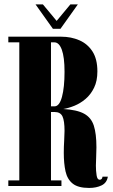

<svg xmlns="http://www.w3.org/2000/svg" viewBox="-20 -872 528 900"><path d="M398 9Q346.5 9 321 -11.2Q295.5 -31.5 287.2 -68.5Q279 -105.5 279 -155.5Q279 -185 280.8 -212.2Q282.5 -239.5 282.5 -258.5Q282.5 -306 272.8 -326.5Q263 -347 236 -347H219V-26.5H268V0H19V-26.5H70.5V-673.5H19V-700H267Q313.5 -700 352 -683.2Q390.5 -666.5 413.5 -630.8Q436.5 -595 436.5 -537.5Q436.5 -492.5 421 -460.8Q405.5 -429 381 -408.2Q356.5 -387.5 328.8 -376.2Q301 -365 276.5 -361Q340.5 -357.5 374 -339.2Q407.5 -321 419.8 -283Q432 -245 432 -181.5Q432 -158.5 430.8 -136.5Q429.5 -114.5 429.5 -95.5Q429.5 -71 432.8 -50.2Q436 -29.5 447 -29.5Q459 -29.5 460.5 -44H485.5Q481 -15 456.2 -3Q431.5 9 398 9ZM219 -373.5H235.5Q258.5 -373.5 270.5 -418Q282.5 -462.5 282.5 -535.5Q282.5 -604 269.8 -638.8Q257 -673.5 235 -673.5H219ZM228 -737 146.5 -851.5H181L245.5 -774L310 -851.5H345L263.5 -737Z"/></svg>

Font: Imbue 50pt Black
Style: Regular
Weight: 900
Designer: Tyler Finck
Foundry: Etcetera Type Company
Version: Version 1.102; ttfautohint (v1.8.3)